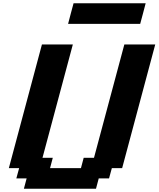

<svg xmlns="http://www.w3.org/2000/svg" viewBox="-20 -1145 962 1165"><path d="M125 0H562.5L579.1 -62.5H641.6L658.7 -125H721.2L921.9 -875H734.4L550.3 -187.5H487.8L471.2 -125H283.7L300.3 -187.5H237.8L421.9 -875H234.4L33.7 -125H96.2L79.1 -62.5H141.6ZM393.1 -1000H830.6Q836.4 -1020.5 847.4 -1062.5Q858.4 -1104.5 863.8 -1125H426.3Q420.4 -1104 409.4 -1062.3Q398.4 -1020.5 393.1 -1000Z"/></svg>

Font: Faithful 32x
Style: SemiboldOblique
Weight: 400
Foundry: Faithful Resource Pack
Version: Version 1.0; January 27, 2023